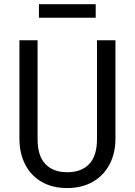

<svg xmlns="http://www.w3.org/2000/svg" viewBox="-20 -902 655 933"><path d="M541 -706.2V-228.7Q541 -157.4 512.3 -103.1Q483.6 -48.7 430.8 -18.5Q377.9 11.8 306.7 11.8Q233.8 11.8 181.8 -18.7Q129.7 -49.2 102.1 -103.3Q74.4 -157.4 74.4 -228.7V-706.2H162.6V-225.6Q162.6 -145.1 200.3 -105.1Q237.9 -65.1 306.7 -65.1Q375.9 -65.1 413.6 -105.1Q451.3 -145.1 451.3 -225.6V-706.2ZM445.1 -815.9H169.2V-881.5H445.1Z"/></svg>

Font: FiraCode Nerd Font
Style: Regular
Weight: 400
Designer: Carrois Corporate, Edenspiekermann AG, Nikita Prokopov
Foundry: Carrois Corporate, Edenspiekermann AG, Nikita Prokopov
Version: Version 6.002;Nerd Fonts 3.4.0